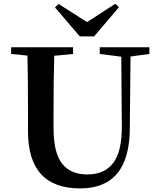

<svg xmlns="http://www.w3.org/2000/svg" viewBox="-20 -997 856 1035"><path d="M487.3 -800.8H410.2L276.4 -957L295.9 -975.6L449.2 -877.9L601.6 -976.6L621.1 -958ZM785.2 -742.2V-706.1L683.6 -692.4L679.7 -305.7Q678.7 18.6 412.1 18.6Q130.9 18.6 130.9 -289.1V-400.4Q130.9 -598.6 127.9 -697.3L40 -706.1V-742.2H374V-706.1L272.5 -696.3Q268.6 -567.4 268.6 -400.4V-306.6Q268.6 -173.8 314.5 -115.2Q360.4 -56.6 450.2 -56.6Q543.9 -56.6 590.8 -119.1Q637.7 -181.6 636.7 -317.4L633.8 -691.4L517.6 -706.1V-742.2Z"/></svg>

Font: GenYoMin TW TTF Bold
Style: Regular
Weight: 700
Version: Version 1.300